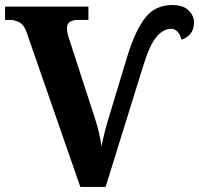

<svg xmlns="http://www.w3.org/2000/svg" viewBox="-20 -740 788 760"><path d="M85 -613Q75 -642 56.5 -651.5Q38 -661 23 -661H0V-714H330V-661H284Q270 -661 257.5 -654Q245 -647 245 -628Q245 -618 248 -605.5Q251 -593 254 -585L354 -277Q374 -217 382 -160Q391 -211 411 -276L484 -517Q516 -621 555.5 -670.5Q595 -720 661 -720Q706 -720 727 -698.5Q748 -677 748 -651Q748 -623 733 -605.5Q718 -588 698 -583Q695 -600 684 -613Q673 -626 658 -626Q627 -626 600.5 -595.5Q574 -565 549 -486L398 0H298Z"/></svg>

Font: NotoSerif-Bold
Style: Regular
Weight: 700
Designer: Monotype Design Team
Foundry: Monotype Imaging Inc.
Version: Version 2.007; ttfautohint (v1.8) -l 8 -r 50 -G 200 -x 14 -D